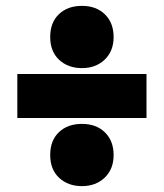

<svg xmlns="http://www.w3.org/2000/svg" viewBox="-20 -707 558 654"><path d="M259 -475Q212 -475 181.5 -503.2Q151 -531.5 151 -581Q151 -630.5 180.8 -658.8Q210.5 -687 259 -687Q308 -687 337.5 -658Q367 -629 367 -581Q367 -533 336.8 -504Q306.5 -475 259 -475ZM39 -305V-455H479V-305ZM259 -73Q212 -73 181.5 -101.2Q151 -129.5 151 -179Q151 -228.5 180.8 -256.8Q210.5 -285 259 -285Q308 -285 337.5 -256Q367 -227 367 -179Q367 -131 336.8 -102Q306.5 -73 259 -73Z"/></svg>

Font: Encode Sans Condensed Condensed Black
Style: Regular
Weight: 900
Width: 3
Designer: Multiple Designers
Foundry: Impallari Type
Version: Version 3.000; ttfautohint (v1.8.3) -l 8 -r 50 -G 200 -x 14 